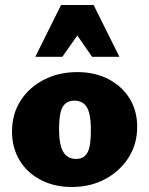

<svg xmlns="http://www.w3.org/2000/svg" viewBox="-20 -731 595 767"><path d="M266 16Q197 16 142.5 -12.5Q88 -41 58 -91Q28 -141 28 -205Q28 -275 62 -328.5Q96 -382 155.5 -412.5Q215 -443 289 -443Q359 -443 413 -415Q467 -387 497.5 -338Q528 -289 528 -224Q528 -156 494 -102Q460 -48 401 -16Q342 16 266 16ZM283 -96Q306 -96 319.5 -108.5Q333 -121 338 -146.5Q343 -172 343 -211Q343 -255 336 -280.5Q329 -306 314 -317.5Q299 -329 277 -329Q255 -329 241 -317Q227 -305 221.5 -280Q216 -255 216 -216Q216 -172 223.5 -146Q231 -120 246.5 -108Q262 -96 283 -96ZM348 -504 257 -635 224 -711H354L457 -504ZM121 -504 224 -711H354L321 -635L229 -504Z"/></svg>

Font: Ysabeau Office Black
Style: Regular
Weight: 900
Designer: Christian Thalmann (Catharsis Fonts)
Version: Version 2.001;gftools[0.9.30]; featfreeze: tnum,lnum,ss02